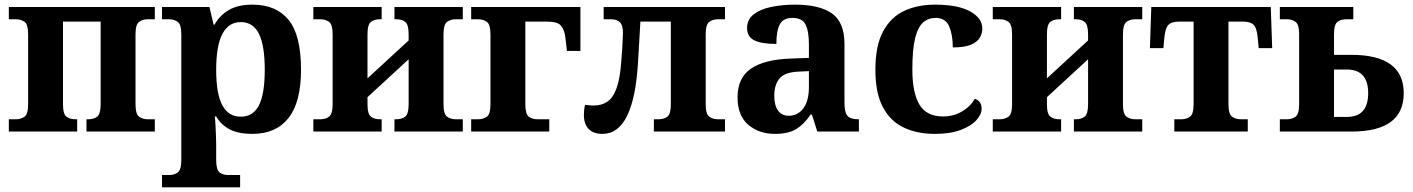

<svg xmlns="http://www.w3.org/2000/svg" viewBox="-20 -566 6079 826"><path d="M18 0V-53H50Q70 -53 85.5 -64Q101 -75 101 -118V-418Q101 -461 85.5 -472Q70 -483 50 -483H18V-536H646V-483H614Q594 -483 578.5 -472Q563 -461 563 -418V-118Q563 -75 578.5 -64Q594 -53 614 -53H646V0H352V-53H362Q383 -53 398 -64Q413 -75 413 -118V-473H251V-118Q251 -75 266 -64Q281 -53 302 -53H312V0Z M677 240V187H709Q729 187 744.5 176Q760 165 760 122V-418Q760 -461 744.5 -472Q729 -483 709 -483H677V-536H881L899 -460H903Q925 -500 964.5 -523Q1004 -546 1066 -546Q1168 -546 1221.5 -480.5Q1275 -415 1275 -266Q1275 -126 1221 -58Q1167 10 1066 10Q1006 10 969 -9Q932 -28 910 -65H904Q906 -51 907 -28.5Q908 -6 909 16Q910 38 910 53V122Q910 165 925 176Q940 187 961 187H1013V240ZM1016 -64Q1069 -64 1094 -113Q1119 -162 1119 -266Q1119 -370 1094 -420.5Q1069 -471 1016 -471Q964 -471 937 -420.5Q910 -370 910 -266Q910 -162 936.5 -113Q963 -64 1016 -64Z M1328 0V-53H1360Q1380 -53 1395.5 -64Q1411 -75 1411 -118V-418Q1411 -461 1395.5 -472Q1380 -483 1360 -483H1328V-536H1622V-483H1612Q1591 -483 1576 -472Q1561 -461 1561 -418V-229L1738 -392V-418Q1738 -461 1723 -472Q1708 -483 1687 -483H1677V-536H1971V-483H1939Q1919 -483 1903.5 -472Q1888 -461 1888 -418V-118Q1888 -75 1903.5 -64Q1919 -53 1939 -53H1971V0H1677V-53H1687Q1708 -53 1723 -64Q1738 -75 1738 -118V-311L1561 -148V-118Q1561 -75 1576 -64Q1591 -53 1612 -53H1622V0Z M2007 0V-53H2039Q2059 -53 2074.5 -64Q2090 -75 2090 -118V-418Q2090 -461 2074.5 -472Q2059 -483 2039 -483H2007V-536H2477V-347H2419L2412 -407Q2408 -438 2393.5 -455.5Q2379 -473 2334 -473H2240V-118Q2240 -75 2255 -64Q2270 -53 2291 -53H2343V0Z M2572 10Q2532 10 2512 -11.5Q2492 -33 2492 -71Q2492 -81 2493 -92Q2494 -103 2497 -115Q2517 -112 2534 -112Q2569 -112 2593.5 -129Q2618 -146 2633 -188Q2648 -230 2653 -305Q2655 -326 2656.5 -352Q2658 -378 2659 -398.5Q2660 -419 2660 -424Q2660 -457 2647.5 -470Q2635 -483 2609 -483H2577V-536H3099V-483H3067Q3047 -483 3031.5 -472Q3016 -461 3016 -418V-118Q3016 -75 3031.5 -64Q3047 -53 3067 -53H3099V0H2793V-53H2815Q2836 -53 2851 -64Q2866 -75 2866 -118V-473H2735L2725 -300Q2707 10 2572 10Z M3313 10Q3246 10 3199.5 -29Q3153 -68 3153 -148Q3153 -231 3210.5 -270.5Q3268 -310 3381 -314L3460 -317V-374Q3460 -432 3445.5 -460.5Q3431 -489 3389 -489Q3350 -489 3335 -461.5Q3320 -434 3320 -377Q3256 -377 3225 -392.5Q3194 -408 3194 -446Q3194 -482 3222 -504Q3250 -526 3297 -536Q3344 -546 3400 -546Q3506 -546 3559.5 -508Q3613 -470 3613 -376V-124Q3613 -83 3625.5 -68Q3638 -53 3671 -53H3675V0H3496L3473 -73H3467Q3440 -32 3406 -11Q3372 10 3313 10ZM3373 -68Q3413 -68 3436.5 -100.5Q3460 -133 3460 -191V-260L3418 -258Q3357 -256 3334 -229Q3311 -202 3311 -154Q3311 -112 3327.5 -90Q3344 -68 3373 -68Z M4002 10Q3926 10 3868.5 -17Q3811 -44 3778.5 -104.5Q3746 -165 3746 -266Q3746 -371 3780 -432.5Q3814 -494 3871.5 -520Q3929 -546 4002 -546Q4101 -546 4153.5 -517Q4206 -488 4206 -443Q4206 -423 4195.5 -404.5Q4185 -386 4158 -374Q4131 -362 4079 -362Q4079 -416 4063.5 -452.5Q4048 -489 4005 -489Q3974 -489 3951.5 -469.5Q3929 -450 3917 -402Q3905 -354 3905 -267Q3905 -167 3935.5 -116Q3966 -65 4037 -65Q4081 -65 4117 -85.5Q4153 -106 4174 -141Q4203 -131 4203 -98Q4203 -74 4180.5 -49Q4158 -24 4113 -7Q4068 10 4002 10Z M4251 0V-53H4283Q4303 -53 4318.5 -64Q4334 -75 4334 -118V-418Q4334 -461 4318.5 -472Q4303 -483 4283 -483H4251V-536H4545V-483H4535Q4514 -483 4499 -472Q4484 -461 4484 -418V-229L4661 -392V-418Q4661 -461 4646 -472Q4631 -483 4610 -483H4600V-536H4894V-483H4862Q4842 -483 4826.5 -472Q4811 -461 4811 -418V-118Q4811 -75 4826.5 -64Q4842 -53 4862 -53H4894V0H4600V-53H4610Q4631 -53 4646 -64Q4661 -75 4661 -118V-311L4484 -148V-118Q4484 -75 4499 -64Q4514 -53 4535 -53H4545V0Z M5032 0V-53H5064Q5084 -53 5099.5 -64Q5115 -75 5115 -118V-473H5051Q5021 -473 5007 -459.5Q4993 -446 4989 -402L4985 -359H4927L4933 -536H5447L5453 -359H5395L5391 -402Q5387 -446 5373 -459.5Q5359 -473 5329 -473H5265V-118Q5265 -75 5280.5 -64Q5296 -53 5316 -53H5348V0Z M5486 0V-53H5518Q5538 -53 5553.5 -64Q5569 -75 5569 -118V-418Q5569 -461 5553.5 -472Q5538 -483 5518 -483H5486V-536H5802V-483H5770Q5749 -483 5734 -472Q5719 -461 5719 -418V-330H5794Q6019 -330 6019 -165Q6019 0 5794 0ZM5719 -63H5774Q5866 -63 5866 -165Q5866 -267 5774 -267H5719Z"/></svg>

Font: Noto Serif
Style: Bold
Weight: 700
Designer: Monotype Design Team
Foundry: Monotype Imaging Inc.
Version: Version 2.014